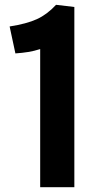

<svg xmlns="http://www.w3.org/2000/svg" viewBox="-20 -778 409 798"><path d="M147 0V-574Q122 -566 97.5 -562Q73 -558 44 -556L20 -668Q91 -679 133.5 -698.5Q176 -718 213 -758L289 -749V0Z"/></svg>

Font: Freeman
Style: Regular
Weight: 400
Designer: Vernon Adams, Aoife Mooney, Rodrigo Fuenzalida
Foundry: Rodrigo Fuenzalida
Version: Version 1.000; ttfautohint (v1.8.4.7-5d5b)